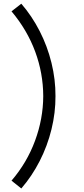

<svg xmlns="http://www.w3.org/2000/svg" viewBox="-20 -860 466 1059"><path d="M43.5 136.5Q128.5 37.5 173.2 -83.5Q218 -204.5 218.5 -330Q218 -456.5 174 -575.5Q130 -694.5 43.5 -797.5L97.5 -839.5Q156 -772 198.8 -688.5Q241.5 -605 264 -513.2Q286.5 -421.5 286 -330Q286.5 -238.5 264 -146.8Q241.5 -55 198.8 28.5Q156 112 97.5 179.5Z"/></svg>

Font: CCSD_manrope
Style: Regular
Weight: 400
Designer: Mikhail Sharanda
Foundry: Mikhail Sharanda
Version: Version 4.503